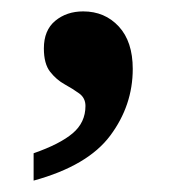

<svg xmlns="http://www.w3.org/2000/svg" viewBox="-20 -163 317 337"><path d="M39 106Q85 90 107.5 71Q130 52 130 23Q130 9 119 1Q108 -7 93.5 -15Q79 -23 68 -37Q57 -51 57 -78Q57 -110 77 -126.5Q97 -143 126 -143Q164 -143 188.5 -116.5Q213 -90 213 -42Q213 22 173.5 75Q134 128 39 154Z"/></svg>

Font: Noto Serif Toto SemiBold
Style: Regular
Weight: 600
Designer: Monotype Design Team
Foundry: Monotype Imaging Inc.
Version: Version 2.001; ttfautohint (v1.8.4.7-5d5b)